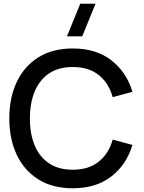

<svg xmlns="http://www.w3.org/2000/svg" viewBox="-20 -995 770 1030"><path d="M421 -800H339L410.5 -975H492.5ZM370.5 15Q262.5 15 186.5 -32.2Q110.5 -79.5 70.2 -164Q30 -248.5 30 -360Q30 -471.5 70.2 -556Q110.5 -640.5 186.5 -687.8Q262.5 -735 370.5 -735Q495 -735 576.8 -672Q658.5 -609 690.5 -502.5L584.5 -474Q563.5 -549.5 509.8 -592.5Q456 -635.5 370.5 -635.5Q294 -635.5 243 -601Q192 -566.5 166.2 -504.5Q140.5 -442.5 140.5 -360Q140.5 -358.5 140.5 -357Q140.5 -276.5 166 -215Q191.5 -153.5 242.8 -119Q294 -84.5 370.5 -84.5Q456 -84.5 509.8 -127.8Q563.5 -171 584.5 -246L690.5 -217.5Q658.5 -111 576.8 -48Q495 15 370.5 15Z"/></svg>

Font: Cns Manrope SemBd
Style: Regular
Weight: 600
Designer: Mikhail Sharanda
Foundry: Mikhail Sharanda
Version: Version 4.504